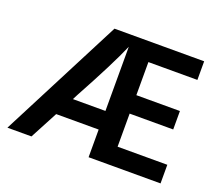

<svg xmlns="http://www.w3.org/2000/svg" viewBox="-113 -836 1143 998"><g transform="rotate(20 458.5 -337.0)"><path d="M147 0H14L361 -674H857V-571H586V-388H827V-286H586V-103H861V0H463V-153H228ZM298 -285 283 -256H463V-611Q416 -501 298 -285Z"/></g></svg>

Font: Hind Vadodara SemiBold
Style: Regular
Weight: 600
Designer: Hitesh Malaviya
Foundry: Indian Type Foundry
Version: Version 1.001;PS 1.0;hotconv 1.0.86;makeotf.lib2.5.63406; tt